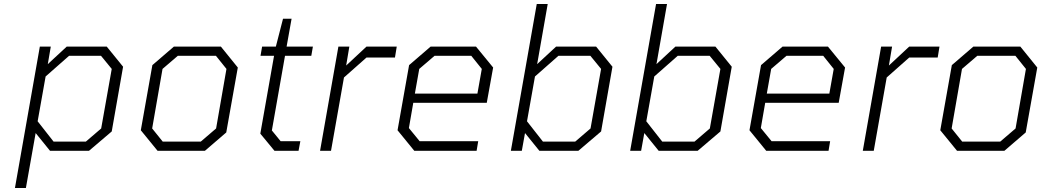

<svg xmlns="http://www.w3.org/2000/svg" viewBox="-20 -757 5229 964"><path d="M55 187 180 -523H235L220 -435L315 -523H516L598 -422L541 -97L427 0H231L159 -89L110 187ZM249 -46H411L488 -112L541 -411L487 -477H327L209 -373L169 -148Z M771 0 687 -103 745 -430 853 -523H1089L1174 -418L1116 -92L1009 0ZM797 -46H988L1065 -112L1117 -411L1064 -477H873L796 -411L744 -112Z M1358 0 1287 -86 1356 -477H1288L1296 -523H1365L1401 -663H1444L1419 -523H1551L1543 -477H1411L1345 -102L1389 -48H1488L1479 0Z M1587 0 1679 -523H1734L1718 -428L1820 -523H1972L1963 -468H1820L1707 -368L1642 0Z M2060 0 1976 -103 2034 -430 2142 -523H2370L2456 -418L2424 -241H2055L2033 -114L2087 -48H2381L2373 0ZM2063 -287H2377L2399 -411L2346 -477H2162L2085 -411Z M2545 0 2675 -737H2730L2677 -435L2772 -523H2973L3055 -422L2998 -97L2884 0H2688L2616 -89L2600 0ZM2706 -46H2868L2945 -112L2998 -411L2944 -477H2784L2666 -373L2626 -148Z M3144 0 3274 -737H3329L3276 -435L3371 -523H3572L3654 -422L3597 -97L3483 0H3287L3215 -89L3199 0ZM3305 -46H3467L3544 -112L3597 -411L3543 -477H3383L3265 -373L3225 -148Z M3827 0 3743 -103 3801 -430 3909 -523H4137L4223 -418L4191 -241H3822L3800 -114L3854 -48H4148L4140 0ZM3830 -287H4144L4166 -411L4113 -477H3929L3852 -411Z M4312 0 4404 -523H4459L4443 -428L4545 -523H4697L4688 -468H4545L4432 -368L4367 0Z M4785 0 4701 -103 4759 -430 4867 -523H5103L5188 -418L5130 -92L5023 0ZM4811 -46H5002L5079 -112L5131 -411L5078 -477H4887L4810 -411L4758 -112Z"/></svg>

Font: Tomorrow Light
Style: Italic
Weight: 300
Italic angle: -10°
Designer: Tony de Marco, Monica Rizzolli
Foundry: Just in Type
Version: Version 2.002